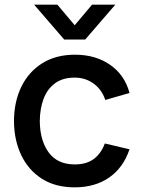

<svg xmlns="http://www.w3.org/2000/svg" viewBox="-20 -790 608 825"><path d="M126.5 -770H226.5L301 -681.5L375.5 -770H475.5L346 -620H256ZM301 15Q218 15 160 -22Q102 -59 71.2 -123.5Q40.5 -188 40 -270Q40.5 -353.5 72 -417.8Q103.5 -482 162 -518.5Q220.5 -555 302.5 -555Q391 -555 453.8 -511Q516.5 -467 536.5 -390.5L432.5 -360.5Q417 -406 381.8 -431.2Q346.5 -456.5 301 -456.5Q249.5 -456.5 216.5 -432.2Q183.5 -408 167.5 -366Q151.5 -324 151 -270Q151.5 -186.5 189.2 -135Q227 -83.5 301 -83.5Q351.5 -83.5 382.8 -106.8Q414 -130 430.5 -173.5L536.5 -148.5Q510 -69.5 449 -27.2Q388 15 301 15Z"/></svg>

Font: Cns Manrope SemBd
Style: Regular
Weight: 600
Designer: Mikhail Sharanda
Foundry: Mikhail Sharanda
Version: Version 4.504